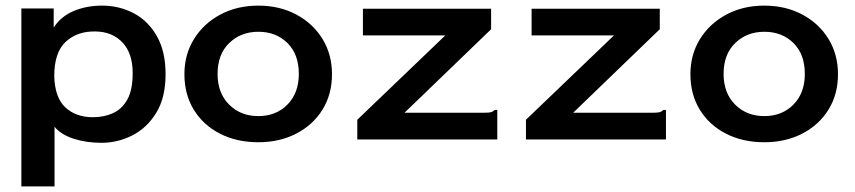

<svg xmlns="http://www.w3.org/2000/svg" viewBox="-20 -496 3040 683"><path d="M56 167V-466H171V-398Q197 -438 242.5 -457Q288 -476 343 -476Q404 -476 455.5 -449Q507 -422 538 -367.5Q569 -313 569 -232Q569 -149 536 -95Q503 -41 451 -14.5Q399 12 341 12Q287 12 242 -2.5Q197 -17 174 -45V167ZM311 -79Q350 -79 382 -93.5Q414 -108 433 -142Q452 -176 452 -236Q452 -306 416 -344.5Q380 -383 321 -384Q257 -386 215 -348.5Q173 -311 173 -225Q175 -149 212.5 -114Q250 -79 311 -79Z M899 10Q822 10 762.5 -20.5Q703 -51 669.5 -105.5Q636 -160 636 -232Q636 -302 670 -357Q704 -412 763.5 -444Q823 -476 899 -476Q975 -476 1034.5 -444Q1094 -412 1127.5 -357Q1161 -302 1161 -232Q1161 -161 1127.5 -106.5Q1094 -52 1034.5 -21Q975 10 899 10ZM899 -83Q962 -83 1002.5 -124Q1043 -165 1043 -233Q1043 -303 1002.5 -343Q962 -383 899 -383Q837 -383 795.5 -343Q754 -303 754 -233Q754 -165 795 -124Q836 -83 899 -83Z M1251 -70 1564 -370H1271V-465H1727V-392L1419 -95H1703Q1720 -95 1727 -97Q1734 -99 1740 -105H1749V0H1251Z M1851 -70 2164 -370H1871V-465H2327V-392L2019 -95H2303Q2320 -95 2327 -97Q2334 -99 2340 -105H2349V0H1851Z M2699 10Q2622 10 2562.5 -20.5Q2503 -51 2469.5 -105.5Q2436 -160 2436 -232Q2436 -302 2470 -357Q2504 -412 2563.5 -444Q2623 -476 2699 -476Q2775 -476 2834.5 -444Q2894 -412 2927.5 -357Q2961 -302 2961 -232Q2961 -161 2927.5 -106.5Q2894 -52 2834.5 -21Q2775 10 2699 10ZM2699 -83Q2762 -83 2802.5 -124Q2843 -165 2843 -233Q2843 -303 2802.5 -343Q2762 -383 2699 -383Q2637 -383 2595.5 -343Q2554 -303 2554 -233Q2554 -165 2595 -124Q2636 -83 2699 -83Z"/></svg>

Font: Inconsolata Expanded Bold
Style: Regular
Weight: 700
Width: 7
Monospace: yes
Designer: Raph Levien, Cyreal, Brenton Simpson
Foundry: Raph Levien, Cyreal, Google
Version: Version 3.001; ttfautohint (v1.8.2.53-6de2)